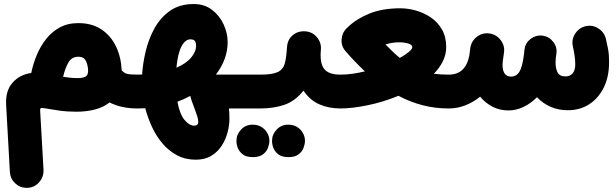

<svg xmlns="http://www.w3.org/2000/svg" viewBox="-20 -474 3042 948"><path d="M366.7 -359.9Q435.1 -359.9 481.7 -328.1Q528.3 -296.4 553.2 -243.7Q578.1 -190.9 580.6 -127.4Q591.8 -113.8 606.9 -109.6Q622.1 -105.5 659.7 -105.5H660.2Q696.3 -105.5 719.7 -80.6Q743.2 -55.7 743.2 -22Q743.2 11.7 719.7 36.6Q696.3 61.5 660.2 61.5H659.7Q617.2 61.5 582.8 53.7Q548.3 45.9 521 31.7Q491.2 55.7 449 66.7Q406.7 77.6 356 77.6Q312.5 77.6 271 71.8Q229.5 65.9 194.3 59.6Q184.1 57.6 180.9 60.5Q177.7 63.5 178.2 71.8L194.8 362.8Q196.8 399.9 172.4 426.8Q147.9 453.6 111.8 453.6Q78.6 453.6 54.7 430.9Q30.8 408.2 28.8 375L10.3 44.4Q6.3 -24.9 41.5 -65.2Q76.7 -105.5 134.3 -113.8Q143.1 -157.2 160.9 -200.7Q178.7 -244.1 206.8 -280.3Q234.9 -316.4 274.4 -338.1Q314 -359.9 366.7 -359.9ZM366.7 -193.8Q334.5 -193.8 318.4 -166.5Q302.2 -139.2 291.5 -95.2Q310.5 -91.8 328.9 -90.1Q347.2 -88.4 364.7 -88.4Q386.2 -88.4 400.6 -94.7Q415 -101.1 415 -124.5Q415 -148.9 405 -171.4Q395 -193.8 366.7 -193.8Z M576.7 -22Q576.7 -56.6 601.1 -81.1Q625.5 -105.5 660.2 -105.5Q671.4 -105.5 681.6 -106Q685.1 -160.6 699.5 -221.4Q713.9 -282.2 743.2 -335Q772.5 -387.7 819.8 -420.9Q867.2 -454.1 937 -454.1Q989.7 -454.1 1027.1 -425.3Q1064.5 -396.5 1084.2 -353.3Q1104 -310.1 1104 -266.6Q1104 -181.6 1045.9 -105.5H1143.6Q1178.2 -105.5 1202.4 -81.1Q1226.6 -56.6 1226.6 -22Q1226.6 12.2 1202.4 36.9Q1178.2 61.5 1143.6 61.5H1110.4Q1111.8 75.2 1112.3 87.6Q1112.8 100.1 1112.8 113.3Q1112.8 144 1103.8 179Q1094.7 213.9 1075.2 244.6Q1055.7 275.4 1023.9 294.9Q992.2 314.5 946.8 314.5Q895 314.5 854.2 292.7Q813.5 271 782.5 234.6Q751.5 198.2 730.5 152.8Q709.5 107.4 697.3 60.5Q678.7 61.5 660.2 61.5Q626 61.5 601.3 36.9Q576.7 12.2 576.7 -22ZM919.9 -279.8Q895 -279.8 876.5 -245.6Q857.9 -211.4 851.1 -139.6Q900.4 -161.1 924.3 -190.4Q948.2 -219.7 948.2 -246.6Q948.2 -262.2 942.6 -271Q937 -279.8 919.9 -279.8ZM938.5 56.2Q932.6 41 927.5 26.6Q922.4 12.2 919.4 -0.5Q889.2 16.1 856 28.3Q867.7 90.8 891.6 118.7Q915.5 146.5 938.5 146.5Q959 146.5 959 128.4Q959 115.2 952.6 96.2Q946.3 77.1 938.5 56.2Z M1059.6 -22Q1059.6 -56.6 1084.5 -81.1Q1109.4 -105.5 1143.6 -105.5H1265.6Q1300.3 -105.5 1325 -81.1Q1349.6 -56.6 1349.6 -22Q1349.6 12.2 1325 36.9Q1300.3 61.5 1265.6 61.5H1143.6Q1109.4 61.5 1084.5 36.9Q1059.6 12.2 1059.6 -22Z M1181.6 -22Q1181.6 -56.6 1206.5 -81.1Q1231.4 -105.5 1265.6 -105.5Q1324.7 -105.5 1351.3 -118.2Q1377.9 -130.9 1386 -160.4Q1394 -189.9 1397 -240.2Q1399.4 -278.8 1425.5 -300.3Q1451.7 -321.8 1486.8 -319.3Q1521.5 -317.4 1544.2 -290.8Q1566.9 -264.2 1564.5 -230.5Q1558.1 -163.1 1580.1 -134.3Q1602.1 -105.5 1661.1 -105.5H1661.6Q1696.3 -105.5 1720.5 -81.1Q1744.6 -56.6 1744.6 -22Q1744.6 12.2 1720.5 36.9Q1696.3 61.5 1661.6 61.5H1661.1Q1604 61.5 1557.1 41.3Q1510.3 21 1478.5 -26.4Q1437 25.4 1384.3 43.5Q1331.5 61.5 1265.6 61.5Q1231.4 61.5 1206.5 36.9Q1181.6 12.2 1181.6 -22ZM1147.5 220.7Q1147.5 189.9 1170.2 165.8Q1192.9 141.6 1227.1 141.6Q1252.4 141.6 1270 152.3Q1287.6 163.1 1297.4 178.7Q1310.1 198.7 1310.1 220.7Q1310.1 236.8 1303.2 255.6Q1296.4 274.4 1278.6 288.1Q1260.7 301.8 1228.5 301.8Q1195.3 301.8 1178 287.8Q1160.6 273.9 1153.8 255.9Q1147.5 238.8 1147.5 220.7ZM1323.2 220.7Q1323.2 189.9 1345.9 165.8Q1368.7 141.6 1402.8 141.6Q1428.2 141.6 1445.8 152.3Q1463.4 163.1 1473.1 178.7Q1485.8 198.7 1485.8 220.7Q1485.8 236.8 1479 255.6Q1472.2 274.4 1454.3 288.1Q1436.5 301.8 1404.3 301.8Q1371.1 301.8 1353.8 287.8Q1336.4 273.9 1329.6 255.9Q1323.2 238.8 1323.2 220.7Z M1578.1 -22Q1578.1 -56.6 1602.8 -81.1Q1627.4 -105.5 1661.6 -105.5Q1690.4 -105.5 1720.9 -109.9Q1751.5 -114.3 1781.7 -121.6Q1756.8 -145 1732.7 -170.2Q1708.5 -195.3 1685.1 -222.7Q1673.3 -235.8 1668.9 -252.7Q1664.6 -269.5 1667.5 -286.1Q1669.9 -306.2 1681.2 -322.3Q1688.5 -332.5 1697.8 -340.3Q1739.7 -380.9 1804 -407Q1868.2 -433.1 1956.5 -433.1Q1994.1 -433.1 2033.9 -421.9Q2073.7 -410.6 2107.7 -387.5Q2141.6 -364.3 2162.4 -328.1Q2183.1 -292 2183.1 -241.7Q2183.1 -204.6 2166.7 -171.6Q2150.4 -138.7 2122.1 -109.9Q2154.3 -105.5 2195.3 -105.5H2195.8Q2230.5 -105.5 2254.6 -81.1Q2278.8 -56.6 2278.8 -22Q2278.8 12.2 2254.6 36.9Q2230.5 61.5 2195.8 61.5H2195.3Q2127 61.5 2065.2 45.2Q2003.4 28.8 1947.3 -1Q1872.6 29.8 1795.4 45.7Q1718.3 61.5 1661.6 61.5Q1627.4 61.5 1602.8 36.9Q1578.1 12.2 1578.1 -22ZM1949.7 -265.1Q1916 -265.1 1883.3 -254.4Q1921.9 -214.4 1954.1 -188Q1981.9 -203.6 1998.8 -217.8Q2015.6 -231.9 2015.6 -240.7Q2015.6 -252.9 1996.3 -259Q1977.1 -265.1 1949.7 -265.1Z M2112.3 -22Q2112.3 -56.6 2137 -81.1Q2161.6 -105.5 2195.8 -105.5Q2279.3 -105.5 2297.4 -200.7Q2299.3 -215.3 2302.2 -237.8Q2307.6 -272 2335.4 -293Q2363.3 -314 2397.5 -308.6Q2431.6 -303.7 2452.6 -275.4Q2473.6 -247.1 2468.3 -213.4Q2463.9 -184.6 2462.6 -172.4Q2461.4 -160.2 2461.4 -154.3Q2461.4 -95.7 2503.9 -95.7Q2527.8 -95.7 2542.7 -116.7Q2557.6 -137.7 2565.9 -196.3Q2566.9 -211.4 2569.8 -231Q2574.2 -262.2 2599.6 -281.7Q2600.1 -282.2 2600.6 -282.2Q2600.6 -282.2 2601.1 -282.7Q2624 -299.8 2651.9 -298.8Q2651.9 -298.8 2651.9 -298.8Q2652.3 -298.8 2653.3 -298.3Q2656.7 -298.3 2660.2 -297.9Q2691.9 -293 2711.9 -266.8Q2731.9 -240.7 2727.1 -208.5Q2726.1 -197.3 2724.1 -185.5Q2723.1 -174.8 2723.1 -165Q2723.1 -135.3 2733.2 -116Q2743.2 -96.7 2772.5 -96.7Q2793.9 -96.7 2807.1 -111.6Q2820.3 -126.5 2820.3 -155.3Q2820.3 -177.2 2817.1 -199Q2814 -220.7 2808.6 -244.6Q2800.8 -277.8 2819.6 -307.4Q2838.4 -336.9 2871.6 -344.7Q2904.8 -352.5 2934.3 -333.7Q2963.9 -314.9 2971.7 -281.7Q2978.5 -252.4 2981.9 -233.9Q2985.4 -215.3 2986.3 -200.4Q2987.3 -185.5 2987.3 -166Q2987.3 -95.2 2961.2 -42Q2935.1 11.2 2889.2 40.8Q2843.3 70.3 2783.7 70.3Q2737.8 70.3 2699 53.5Q2660.2 36.6 2631.3 5.9Q2600.6 37.1 2564.5 54.2Q2528.3 71.3 2490.2 71.3Q2447.8 71.3 2412.1 53Q2376.5 34.7 2350.6 3.4Q2317.4 30.3 2278.1 45.9Q2238.8 61.5 2195.8 61.5Q2161.6 61.5 2137 36.9Q2112.3 12.2 2112.3 -22Z"/></svg>

Font: Mikhak Black
Style: Regular
Weight: 900
Designer: Amin Abedi
Version: Version 3.3